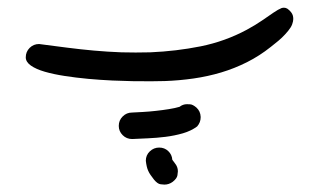

<svg xmlns="http://www.w3.org/2000/svg" viewBox="-20 -219 852 506"><path d="M328.2 77.6Q339.4 77.1 356.3 76.1Q373.1 75.2 390.7 73.2Q408.3 71.3 425.1 68.6Q441.9 65.9 453.2 62.5Q462 55.6 472.7 55.6Q473.7 55.6 480.8 55.9Q487.8 56.1 497.6 64.4Q508.3 74.2 508.8 88.8V90.3Q508.8 103.5 499.6 114.2Q483.9 125.9 462 132.3Q440 138.6 416.3 141.6Q392.6 144.5 369.7 145.5Q346.7 146.5 328.2 147.4Q313.5 147.4 303.3 137.2Q293 126.9 293 112.8Q293 98.1 303.3 87.9Q313.5 77.6 328.2 77.6ZM385.8 254.3Q380.4 247.5 376.8 242.1Q373.1 236.8 370.7 231.4Q368.2 226 366.8 219.7Q365.3 213.3 364.3 204.6Q364.3 189.9 374.8 179.9Q385.3 169.9 399.5 169.9Q413.6 169.9 423.4 179.2Q433.2 188.4 434.1 202.1Q435.6 204.6 437.8 207Q440 209.4 441 211.4Q448.8 220.7 448.8 232.4Q448.8 234.8 447.6 243.1Q446.3 251.4 435.1 260.2Q425.3 267.5 413.1 267.5Q411.2 267.5 403.1 266.6Q395.1 265.6 385.8 254.3ZM693.4 -95.2Q664.1 -71.8 631.1 -55.2Q598.1 -38.6 563 -28.1Q527.8 -17.6 490.5 -12.2Q453.1 -6.8 414.6 -5.4Q404.8 -4.9 384.3 -4.9H361.8Q349.6 -4.9 328.9 -5.1Q308.1 -5.4 276.1 -6.8Q244.1 -8.3 212.2 -11.2Q180.2 -14.2 150.4 -18.8Q120.6 -23.4 97.9 -30Q75.2 -36.6 61.5 -46.1Q47.9 -55.7 47.9 -67.9Q47.9 -82.5 58.1 -92.8Q68.4 -103 83 -103Q120.6 -98.1 156.2 -93.5Q191.9 -88.9 227.5 -85.7Q263.2 -82.5 299.8 -81.1Q318.4 -80.6 337.4 -80.6Q356.4 -80.6 376 -81.1Q444.3 -84 508.8 -96.9Q573.2 -109.9 630.4 -140.6Q653.8 -153.3 671.1 -165.3Q688.5 -177.2 700.9 -185.8Q713.4 -194.3 722.2 -197.8Q725.6 -198.7 728.5 -198.7Q733.4 -198.7 737.8 -195.8Q749.5 -187 752 -177.2Q752.9 -172.9 752.9 -168.9Q752.9 -163.1 750 -155Q747.1 -147 739.3 -137.5Q731.4 -127.9 722.7 -119.6Q713.9 -111.3 705.6 -105Q697.3 -98.6 693.4 -95.2Z"/></svg>

Font: DimaLatifi
Style: regular
Weight: 400
Designer: R.Balvardi
Foundry: Dima Software Group
Version: Version 1.00;January 29, 2019;FontCreator 11.5.0.2427 64-bit